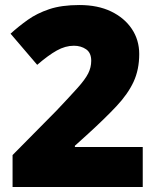

<svg xmlns="http://www.w3.org/2000/svg" viewBox="-20 -744 626 764"><path d="M548 0H30V-127L204 -303Q258 -360 288.5 -394Q319 -428 331 -452Q343 -476 343 -502Q343 -534 322.5 -548Q302 -562 274 -562Q240 -562 206 -543Q172 -524 128 -486L22 -610Q54 -639 90.5 -665Q127 -691 176 -707.5Q225 -724 296 -724Q369 -724 422 -698.5Q475 -673 504.5 -629Q534 -585 534 -529Q534 -467 511.5 -418.5Q489 -370 443.5 -321.5Q398 -273 330 -211L278 -164V-159H548Z"/></svg>

Font: Noto Sans Thai Black
Style: Regular
Weight: 900
Version: Version 2.001